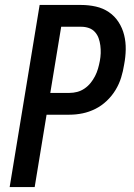

<svg xmlns="http://www.w3.org/2000/svg" viewBox="-20 -755 540 775"><path d="M19 0 140 -735H307Q338 -735 367 -728.5Q396 -722 419.5 -706Q443 -690 458.5 -666Q474 -642 481 -614Q488 -586 487.5 -555.5Q487 -525 481 -494Q477 -468 469 -442Q461 -416 446.5 -392Q432 -368 411 -348Q390 -328 365 -315.5Q340 -303 313.5 -297.5Q287 -292 260 -292H168L120 0ZM183 -380H261Q276 -380 291.5 -384Q307 -388 321 -397.5Q335 -407 345.5 -420Q356 -433 363.5 -447.5Q371 -462 375.5 -477.5Q380 -493 383 -509Q386 -525 386.5 -540.5Q387 -556 385 -571.5Q383 -587 378 -601Q373 -615 363 -626Q353 -637 338.5 -642Q324 -647 308 -647H227Z"/></svg>

Font: Iosevka Semibold
Style: Italic
Weight: 600
Italic angle: -9°
Monospace: yes
Designer: Belleve Invis
Foundry: Belleve Invis
Version: Version 32.5.0; ttfautohint (v1.8.4)